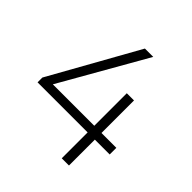

<svg xmlns="http://www.w3.org/2000/svg" viewBox="-182 -821 960 960"><g transform="rotate(45 297.5 -341.0)"><path d="M43 -217V-183H397V0H448V-183H553V-230H448V-460H397V-230H104L362 -682H303Z"/></g></svg>

Font: MV Cash ExtraLight
Style: Regular
Weight: 200
Designer: Rodrigo Fuenzalida
Foundry: fragTYPE
Version: Version 1.100;Glyphs 3.1.2 (3151)